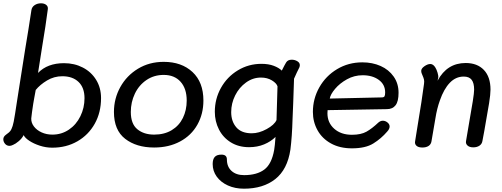

<svg xmlns="http://www.w3.org/2000/svg" viewBox="-22 -891 3034 1161"><path d="M589 -298Q589 -211 551 -143Q513 -75 446 -36.5Q379 2 294 2Q256 2 219 -10Q182 -22 155.5 -39.5Q129 -57 121 -74Q111 -54 91.5 -37.5Q72 -21 57 -15Q45 -9 36 -9Q19 -9 8.5 -21.5Q-2 -34 -2 -49Q-2 -65 15 -77Q24 -83 33 -91Q42 -99 47 -110Q55 -126 61 -156Q67 -186 81 -280L97 -382L131 -598Q150 -710 168 -830Q171 -849 187.5 -860Q204 -871 226 -871Q246 -871 258 -861Q270 -851 267 -834Q255 -740 232 -603L208 -450Q265 -509 365 -509Q428 -509 479 -482.5Q530 -456 559.5 -408Q589 -360 589 -298ZM489 -297Q489 -361 453 -395.5Q417 -430 355 -430Q305 -430 262.5 -404.5Q220 -379 194 -347L185 -298L179 -264Q170 -206 167 -175Q166 -149 183 -126.5Q200 -104 229.5 -90.5Q259 -77 295 -77Q350 -77 394.5 -107Q439 -137 464 -188Q489 -239 489 -297Z M667 -214Q667 -295 705.5 -364.5Q744 -434 812.5 -475.5Q881 -517 968 -517Q1076 -517 1142 -455.5Q1208 -394 1208 -283Q1208 -202 1171.5 -137Q1135 -72 1067 -35.5Q999 1 910 1Q803 1 735 -51.5Q667 -104 667 -214ZM1107 -283Q1107 -355 1070 -396.5Q1033 -438 968 -438Q909 -438 863.5 -407Q818 -376 793.5 -324.5Q769 -273 769 -214Q769 -142 808.5 -109.5Q848 -77 910 -77Q972 -77 1016.5 -104Q1061 -131 1084 -178Q1107 -225 1107 -283Z M1791 -497Q1791 -491 1788 -483Q1773 -454 1756 -415L1751 -268Q1749 -235 1747 -171Q1744 -64 1734 14Q1716 134 1642.5 192Q1569 250 1453 250Q1399 250 1356 230.5Q1313 211 1288.5 177Q1264 143 1264 101Q1264 72 1276.5 58Q1289 44 1317 44Q1350 44 1350 73Q1350 117 1378 142.5Q1406 168 1454 168Q1531 168 1576 134.5Q1621 101 1636 15Q1640 -7 1644 -63Q1616 -35 1575 -18Q1534 -1 1484 -1Q1421 -1 1374 -30Q1327 -59 1302 -108Q1277 -157 1277 -215Q1277 -293 1314 -359.5Q1351 -426 1416 -465.5Q1481 -505 1559 -505Q1602 -505 1633.5 -493Q1665 -481 1682 -464Q1700 -500 1708 -513Q1718 -530 1742 -530Q1760 -530 1775.5 -521Q1791 -512 1791 -497ZM1650 -165 1656 -369Q1650 -388 1622 -405Q1594 -422 1556 -422Q1507 -422 1465.5 -392Q1424 -362 1400 -314Q1376 -266 1376 -213Q1376 -157 1407 -121Q1438 -85 1500 -85Q1544 -85 1590.5 -110.5Q1637 -136 1650 -165Z M1870 -214Q1870 -294 1909 -363Q1948 -432 2016.5 -473Q2085 -514 2169 -514Q2230 -514 2279.5 -492Q2329 -470 2358.5 -428Q2388 -386 2388 -330Q2388 -278 2370 -254.5Q2352 -231 2317 -231L1959 -225Q1958 -218 1958 -206Q1958 -149 1999 -112.5Q2040 -76 2106 -76Q2161 -76 2194.5 -95Q2228 -114 2266 -150Q2279 -161 2293 -161Q2308 -161 2321 -150.5Q2334 -140 2334 -126Q2334 -111 2319 -95Q2283 -53 2235.5 -23.5Q2188 6 2106 6Q2033 6 1979.5 -23.5Q1926 -53 1898 -103.5Q1870 -154 1870 -214ZM2286 -302Q2299 -302 2303 -308.5Q2307 -315 2307 -332Q2307 -380 2268.5 -408Q2230 -436 2171 -436Q2120 -436 2076 -411.5Q2032 -387 2004 -353.5Q1976 -320 1972 -295Z M2944 -349Q2944 -321 2935.5 -267Q2927 -213 2909 -114Q2910 -117 2895 -38Q2892 -20 2877 -10Q2862 0 2840 0Q2817 0 2805 -11Q2793 -22 2796 -38L2817 -162Q2829 -229 2837 -279.5Q2845 -330 2845 -349Q2845 -389 2830 -408.5Q2815 -428 2782 -428Q2734 -428 2698 -390.5Q2662 -353 2638 -284Q2620 -234 2611 -176Q2604 -138 2587 -36Q2584 -18 2569.5 -8.5Q2555 1 2532 1Q2508 1 2496.5 -9.5Q2485 -20 2488 -36L2500 -111Q2531 -297 2542 -384Q2543 -389 2543 -398Q2543 -409 2538.5 -421Q2534 -433 2528 -447Q2527 -450 2526 -453.5Q2525 -457 2525 -462Q2525 -477 2544.5 -490.5Q2564 -504 2580 -504Q2598 -504 2611 -482Q2618 -471 2624 -451Q2630 -431 2628 -421L2624 -403Q2681 -510 2794 -510Q2864 -510 2904 -468Q2944 -426 2944 -349Z"/></svg>

Font: Mali Medium
Style: Italic
Weight: 500
Italic angle: -10°
Version: Version 1.000; ttfautohint (v1.6)